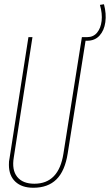

<svg xmlns="http://www.w3.org/2000/svg" viewBox="-20 -875 518 905"><path d="M137 10Q83 10 52.5 -18.5Q22 -47 22 -98Q22 -109 22.5 -114Q23 -119 25 -129L114 -700H133L45 -133Q35 -74 61 -41.5Q87 -9 142 -9Q257 -9 279 -151L366 -700H386L299 -151Q286 -69 246 -29.5Q206 10 137 10ZM380 -683 377 -700H391Q420 -700 437.5 -721Q455 -742 459 -776.5Q463 -811 451 -852L470 -855Q482 -810 476.5 -770.5Q471 -731 449 -707Q427 -683 391 -683Z"/></svg>

Font: Georama Condensed Thin
Style: Italic
Weight: 100
Width: 3
Italic angle: -9°
Designer: Jean-Baptiste Levee
Foundry: Production Type
Version: Version 1.000